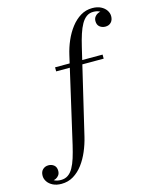

<svg xmlns="http://www.w3.org/2000/svg" viewBox="-335 -855 968 1210"><g transform="rotate(-15 149.0 -250.0)"><path d="M-86.5 260Q-119 260 -142 248.5Q-165 237 -177.2 218.8Q-189.5 200.5 -189.5 180.5Q-189.5 153.5 -174.2 139.5Q-159 125.5 -137.5 125.5Q-116 125.5 -101 138Q-86 150.5 -86 175Q-86 191.5 -94 202.8Q-102 214 -113.8 219.8Q-125.5 225.5 -137 225.5Q-149.5 225.5 -161.5 219.8Q-173.5 214 -181 204Q-188.5 194 -188.5 180.5H-162Q-162 189.5 -153.5 202.5Q-145 215.5 -127.5 225.5Q-110 235.5 -83.5 235.5Q-57 235.5 -37.5 222.2Q-18 209 -3.8 183.8Q10.5 158.5 21.8 122.8Q33 87 43.5 42L170.5 -511.5Q181 -558 200.2 -602.2Q219.5 -646.5 246.8 -682Q274 -717.5 308.8 -738.8Q343.5 -760 385.5 -760Q418.5 -760 441.2 -748.5Q464 -737 476.2 -718.8Q488.5 -700.5 488.5 -680.5Q488.5 -655 474.2 -640.2Q460 -625.5 437 -625.5Q415.5 -625.5 400 -638Q384.5 -650.5 384.5 -675Q384.5 -690.5 392.2 -701.8Q400 -713 412.2 -719.2Q424.5 -725.5 437.5 -725.5Q444.5 -725.5 453.2 -722.5Q462 -719.5 469.8 -713.5Q477.5 -707.5 482.5 -699.2Q487.5 -691 487.5 -680.5H461.5Q461.5 -691 453 -703.8Q444.5 -716.5 427.8 -726Q411 -735.5 385.5 -735.5Q360.5 -735.5 341.5 -721.8Q322.5 -708 308 -682.5Q293.5 -657 281.8 -621Q270 -585 259.5 -540L129 11.5Q118 57.5 99.2 101.8Q80.5 146 53.8 181.8Q27 217.5 -8 238.8Q-43 260 -86.5 260ZM63.5 -433.5V-460H373.5V-433.5Z"/></g></svg>

Font: Bodoni Moda 9pt
Style: Italic
Weight: 400
Italic angle: -13°
Designer: Owen Earl
Foundry: indestructible type
Version: Version 2.005